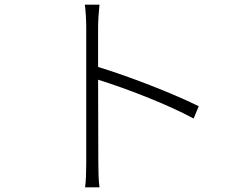

<svg xmlns="http://www.w3.org/2000/svg" viewBox="-20 -784 1040 826"><path d="M835 -327C720 -384 533 -456 402 -496V-669C402 -693 405 -736 408 -764H345C349 -735 351 -693 351 -669V-84C351 -48 350 -5 346 22H408C404 -6 403 -50 403 -84L402 -441C513 -407 702 -335 813 -274Z"/></svg>

Font: Noto Sans CJK KR Light
Style: Regular
Weight: 300
Designer: Ryoko NISHIZUKA (kana & ideographs); Paul D. Hunt (Latin, Greek & Cyrillic); Wenlong ZHANG (bopomofo); Sandoll Communica
Foundry: Adobe Systems Incorporated
Version: Version 1.004;PS 1.004;hotconv 1.0.82;makeotf.lib2.5.63406